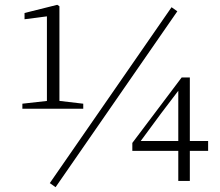

<svg xmlns="http://www.w3.org/2000/svg" viewBox="-20 -752 914 798"><path d="M73 -300V-321L180 -333H224L326 -321V-300ZM175 -300V-684L82 -672V-698L218 -732L227 -726V-300ZM721 0V-140V-153V-384H715L744 -405L649 -280L556 -154L560 -177V-166H845V-125H530V-158L735 -430H769V0ZM211 26 187 9 693 -722 717 -705Z"/></svg>

Font: Noto Serif KR ExtraLight ExtraLight
Style: Regular
Weight: 250
Version: Version 2.003-H1;hotconv 1.1.1;makeotfexe 2.6.0